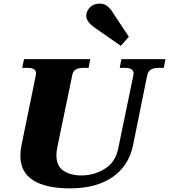

<svg xmlns="http://www.w3.org/2000/svg" viewBox="-20 -1025 929 1055"><path d="M499 -874Q454 -906 454 -938Q454 -946 455 -950Q460 -972 478.5 -988.5Q497 -1005 528 -1005Q554 -1005 571.5 -990Q589 -975 596 -962L688 -823L644 -773ZM92 -169Q92 -196 98 -227L177 -612Q178 -616 178 -622Q178 -652 133 -652H102L112 -700H476L467 -652H436Q383 -652 377 -612L294 -211Q290 -192 290 -171Q290 -113 328.5 -87Q367 -61 427 -61Q497 -61 556 -97.5Q615 -134 630 -211L713 -612Q714 -616 714 -622Q714 -652 668 -652H638L647 -700H889L880 -652H849Q797 -652 789 -612L711 -227Q688 -114 598.5 -52Q509 10 365 10Q232 10 162 -34.5Q92 -79 92 -169Z"/></svg>

Font: Taviraj Black
Style: Italic
Weight: 900
Italic angle: -12°
Designer: Katatrad Team
Foundry: CadsonDemak
Version: Version 1.001